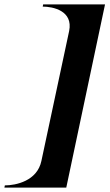

<svg xmlns="http://www.w3.org/2000/svg" viewBox="-46 -736 498 872"><path d="M431 -716H150L148 -706C195 -706 287 -687 268 -595L142 -5C123 86 26 106 -24 106L-26 116H255Z"/></svg>

Font: Beautique Display Medium
Style: Bold
Weight: 900
Italic angle: -12°
Designer: Nhat-Quang Ngo
Version: Version 1.100;Glyphs 3.2.3 (3260)